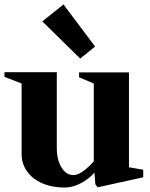

<svg xmlns="http://www.w3.org/2000/svg" viewBox="-37 -825 672 862"><path d="M254 17Q197 17 153 -2Q109 -21 84.5 -55.5Q60 -90 60 -134V-450L-17 -480V-501H218V-162Q218 -108 239 -73.5Q260 -39 293 -39Q313 -39 338.5 -58Q364 -77 384 -101V-450L318 -478V-500H542V-74L606 -63V-29L401 16L391 2L387 -50Q363 -22 326 -2.5Q289 17 254 17ZM323 -562 153 -729 248 -805 390 -616Z"/></svg>

Font: Wittgenstein Extrabold
Style: Regular
Weight: 800
Designer: Jörg Drees
Foundry: Jörg Drees
Version: Version 1.303; ttfautohint (v1.8.4.7-5d5b)